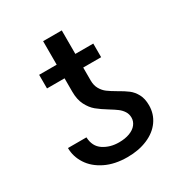

<svg xmlns="http://www.w3.org/2000/svg" viewBox="-155 -749 820 870"><g transform="rotate(-30 255.5 -314.0)"><path d="M296.9 -219.7Q264.2 -239.7 243.4 -256.8Q222.7 -273.9 208 -302.5Q193.4 -331.1 193.4 -372.1V-442.4H101.6V-513.7H193.4V-636.7H291V-513.7H384.8V-442.4H291V-375Q291 -348.6 301.8 -330.1Q312.5 -311.5 328.4 -299.8Q344.2 -288.1 371.1 -272.5Q400.9 -255.9 419.7 -241.5Q438.5 -227.1 451.2 -203.6Q463.9 -180.2 463.9 -145.5Q463.9 -100.1 438.7 -64.7Q413.6 -29.3 367.7 -9.8Q321.8 9.8 262.7 9.8Q196.3 9.8 147.7 -14.2Q99.1 -38.1 74 -77.4Q48.8 -116.7 48.8 -161.1H145.5Q147.5 -112.8 181.9 -90.1Q216.3 -67.4 262.7 -67.4Q294.9 -67.4 318.6 -76.4Q342.3 -85.4 354.7 -101.3Q367.2 -117.2 367.2 -136.7Q367.2 -155.3 357.9 -169.7Q348.6 -184.1 334.7 -194.6Q320.8 -205.1 296.9 -219.7Z"/></g></svg>

Font: Pretendard Std
Style: Regular
Weight: 400
Designer: Base glyphs from Inter by Rasmus Andersson; Hangeul glyphs from Noto Sans CJK(Source Han Sans) by Jang Soo-young and Kan
Foundry: Kil Hyung-jin
Version: Version 1.309